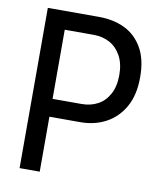

<svg xmlns="http://www.w3.org/2000/svg" viewBox="-80 -763 681 826"><g transform="rotate(10 260.5 -350.0)"><path d="M62 0V-700H285Q349 -700 398 -676.5Q447 -653 476 -603Q505 -553 505 -475Q505 -397 475.5 -345Q446 -293 396.5 -266.5Q347 -240 285 -240H150V0ZM150 -318H277Q316 -318 347 -334.5Q378 -351 396.5 -385Q415 -419 415 -469Q415 -518 396.5 -552Q378 -586 347 -603Q316 -620 277 -620H150Z"/></g></svg>

Font: Phudu Light
Style: Regular
Weight: 400
Version: Version 1.005;gftools[0.9.23]